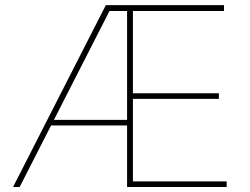

<svg xmlns="http://www.w3.org/2000/svg" viewBox="-20 -748 999 768"><path d="M32.2 0 403.3 -727.5H876V-704.1H511.7V-375H855.5V-352.5H511.7V-22.5H886.7V0H488.3V-704.1H418L58.6 0ZM174.8 -246.1V-268.6H501V-246.1Z"/></svg>

Font: Inter Tight Thin
Style: Regular
Weight: 250
Designer: Rasmus Andersson
Foundry: rsms
Version: Version 3.004